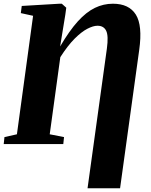

<svg xmlns="http://www.w3.org/2000/svg" viewBox="-31 -775 811 1033"><path d="M440 238 544 -513.5Q553.5 -582.5 540.2 -609.5Q527 -636.5 493.5 -636.5Q470.5 -636.5 439 -620.2Q407.5 -604 370.5 -567Q333.5 -530 293.5 -467.5L236.5 -52.5L313.5 -37.5L309.5 0H-11L-7 -37.5L60 -52.5L147 -690L81 -704.5L86 -743L289 -755H301.5L325.5 -733.5L320.5 -696.5L292.5 -525Q342 -609.5 387.5 -659.8Q433 -710 479.2 -732.5Q525.5 -755 576.5 -755Q663 -755 699.8 -696.5Q736.5 -638 718 -506.5L615 238Z"/></svg>

Font: Merriweather 72pt Black
Style: Italic
Weight: 900
Italic angle: -7.8°
Version: Version 2.101